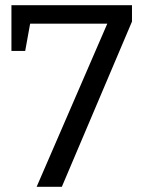

<svg xmlns="http://www.w3.org/2000/svg" viewBox="-20 -719 545 739"><path d="M24 -523V-699H488V-636L218 0H121L393 -628H96L77 -523Z"/></svg>

Font: Bitter Pro
Style: Regular
Weight: 400
Designer: Sol Matas, and Bitter project Authors
Foundry: Sol Matas
Version: Version 1.010